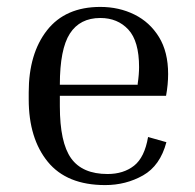

<svg xmlns="http://www.w3.org/2000/svg" viewBox="-20 -525 565 555"><path d="M461 -114Q443 -46 393.5 -18Q344 10 284 10Q173 10 118 -57.5Q63 -125 63 -238V-258Q63 -370 116 -437.5Q169 -505 270 -505Q324 -505 368.5 -483Q413 -461 439.5 -418Q466 -375 466 -311Q466 -281 460 -248H153V-218Q153 -113 185.5 -67.5Q218 -22 291 -22Q337 -22 367.5 -46Q398 -70 408 -129ZM270 -473Q211 -473 182 -428Q153 -383 153 -280H378V-283Q380 -296 381 -308.5Q382 -321 382 -331Q382 -406 351 -439.5Q320 -473 270 -473Z"/></svg>

Font: Inria Serif
Style: Regular
Weight: 400
Designer: Black Foundry Team
Foundry: Black Foundry
Version: Version 1.000; ttfautohint (v1.8.3)